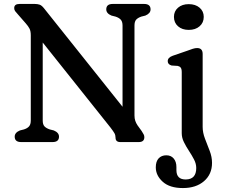

<svg xmlns="http://www.w3.org/2000/svg" viewBox="-20 -720 1138 973"><path d="M279 -27.5Q279 0 246 0H87.5Q54.5 0 54.5 -27.5Q54.5 -48 81 -59L101 -64Q118.5 -69.5 127.2 -79.5Q136 -89.5 136 -109.5V-541Q136 -562.5 129.5 -575Q123 -587.5 111 -601L70 -648Q61.5 -657 56.8 -663.5Q52 -670 52 -679Q52 -700 79 -700H156Q171 -700 181.2 -696.2Q191.5 -692.5 203 -678L601 -179V-590.5Q601 -610.5 591.8 -620.5Q582.5 -630.5 565 -636L545 -641Q518.5 -652 518.5 -672.5Q518.5 -700 551.5 -700H710Q743 -700 743 -672.5Q743 -652 716.5 -641L696.5 -636Q679 -630 670.2 -620.5Q661.5 -611 661.5 -590.5V-135Q661.5 -119.5 665.5 -107.8Q669.5 -96 676.5 -85.5L697.5 -56.5Q704.5 -45.5 708 -39Q711.5 -32.5 711.5 -25Q711.5 0 683 0H590Q565.5 0 565.5 -22.5Q565.5 -35 560 -44.8Q554.5 -54.5 540 -73.5L196.5 -504.5V-109.5Q196.5 -89 205.5 -79.5Q214.5 -70 232.5 -64L252.5 -59Q279 -48 279 -27.5ZM936.5 -568.5Q903 -568.5 882.2 -586.8Q861.5 -605 861.5 -634.5Q861.5 -663 882.2 -681Q903 -699 936.5 -699Q970.5 -699 991.5 -681Q1012.5 -663 1012.5 -634.5Q1012.5 -605 991.5 -586.8Q970.5 -568.5 936.5 -568.5ZM1007 -77Q1007 -48 1018.8 -17.2Q1030.5 13.5 1042.5 44.2Q1054.5 75 1054.5 105.5Q1054.5 163 1014 198Q973.5 233 907 233Q840 233 804.8 201.2Q769.5 169.5 769.5 128Q769.5 98 784 82.5Q798.5 67 823 67Q846.5 67 860.2 83.2Q874 99.5 874 126.5V142Q874 190 921.5 189.5Q974.5 189 974.5 131.5Q974.5 109.5 963.2 88Q952 66.5 937.5 44.5Q923 22.5 912 0.2Q901 -22 901 -45V-354Q901 -370.5 895.8 -377.2Q890.5 -384 880.5 -386L849.5 -388Q830 -393.5 830 -410Q830 -428.5 855.5 -437.5L931 -463.5Q945.5 -469 957.2 -472.8Q969 -476.5 979 -476.5Q1007 -476.5 1007 -446.5Z"/></svg>

Font: Fraunces 9pt SuperSoft
Style: Regular
Weight: 400
Version: Version 1.000;[b76b70a41]